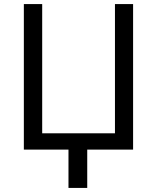

<svg xmlns="http://www.w3.org/2000/svg" viewBox="-20 -734 771 942"><path d="M633 0H408V188H316V0H97V-714H187V-80H544V-714H633Z"/></svg>

Font: TSCustom
Style: Regular
Weight: 400
Designer: Monotype Design Team
Foundry: Monotype Imaging Inc.
Version: Version 2.004; ttfautohint (v1.8.3) -l 8 -r 50 -G 200 -x 14 